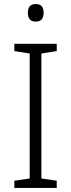

<svg xmlns="http://www.w3.org/2000/svg" viewBox="-20 -931 351 951"><path d="M261 0H51V-36L127 -47V-666L51 -678V-714H261V-678L185 -666V-47L261 -36ZM157 -911Q196 -911 196 -868Q196 -824 157 -824Q118 -824 118 -868Q118 -911 157 -911Z"/></svg>

Font: Noto Sans Lao Light
Style: Regular
Weight: 300
Designer: Monotype Design Team
Foundry: Monotype Imaging Inc.
Version: Version 2.003; ttfautohint (v1.8.4.7-5d5b)